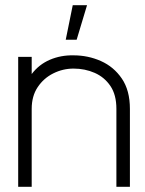

<svg xmlns="http://www.w3.org/2000/svg" viewBox="-20 -719 560 739"><path d="M480 0H428V-300Q428 -354 405 -388Q382 -422 344.5 -438.5Q307 -455 263 -455Q222 -455 185 -436.5Q148 -418 125 -383.5Q102 -349 102 -300V0H50V-500H102V-434Q130 -471 172 -489Q214 -507 263 -506Q319 -506 368.5 -484Q418 -462 449 -416.5Q480 -371 480 -300ZM233 -566H275L315 -699H260Z"/></svg>

Font: Kulim Park ExtraLight
Style: Regular
Weight: 275
Designer: Noponies / Dale Sattler
Foundry: Noponies
Version: Version 1.000; ttfautohint (v1.8.3)